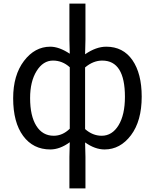

<svg xmlns="http://www.w3.org/2000/svg" viewBox="-20 -816 860 1065"><path d="M365 229V54L367 -27Q312 13 259 13Q164 13 108.5 -62Q53 -137 53 -271Q53 -399 113 -478Q173 -557 259 -557Q308 -557 367 -518L365 -597V-796H454V-597L452 -515Q513 -557 569 -557Q663 -557 714.5 -482.5Q766 -408 766 -280Q766 -145 706.5 -66Q647 13 560 13Q507 13 452 -26L454 54V229ZM278 -63Q327 -63 367 -102V-443Q326 -480 274 -480Q219 -480 183 -422Q147 -364 147 -272Q147 -173 181.5 -118Q216 -63 278 -63ZM544 -63Q602 -63 637.5 -121Q673 -179 673 -279Q673 -480 547 -480Q497 -480 452 -442V-100Q494 -63 544 -63Z"/></svg>

Font: Noto Sans SC
Style: Regular
Weight: 400
Designer: Ryoko NISHIZUKA  (kana, bopomofo & ideographs); Paul D. Hunt (Latin, Greek & Cyrillic); Sandoll Communications , Soo-you
Foundry: Adobe
Version: Version 2.002;hotconv 1.0.116;makeotfexe 2.5.65601